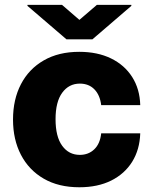

<svg xmlns="http://www.w3.org/2000/svg" viewBox="-20 -768 637 798"><path d="M309.7 10.3Q223.4 10.3 161.8 -25.4Q100.1 -61.1 67.1 -124.5Q34.1 -187.9 34.1 -271Q34.1 -354.8 67.1 -418.1Q100.1 -481.5 161.9 -517Q223.7 -552.6 309.3 -552.6Q385.3 -552.6 441.4 -525.2Q497.5 -497.9 529.3 -448Q561.1 -398.1 562.9 -331H400.6Q395.6 -372.9 372.3 -396.7Q349.1 -420.5 311.8 -420.5Q266.3 -420.5 238.6 -382.6Q210.9 -344.8 210.9 -272.7Q210.9 -199.9 238.5 -162.1Q266 -124.3 311.8 -124.3Q347.7 -124.3 371.8 -147.4Q396 -170.5 400.6 -213.8H562.9Q560.7 -146.3 529.5 -95.9Q498.2 -45.5 442.3 -17.6Q386.4 10.3 309.7 10.3ZM237.6 -747.9 310 -685.4 382.8 -747.9H525.9V-743.6L364 -604.4H256.4L94.1 -743.6V-747.9Z"/></svg>

Font: Inter UI Extra Bold
Style: Regular
Weight: 800
Designer: Rasmus Andersson
Foundry: rsms
Version: 3.2;8d6f07862